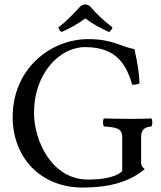

<svg xmlns="http://www.w3.org/2000/svg" viewBox="-20 -834 725 864"><path d="M377 -658C210 -658 37 -527 37 -307C37 -127 161 10 352 10C470 10 563 -15 631 -73C620 -82 615 -90 615 -101V-217C615 -252 632 -262 661 -265C667 -271 667 -295 661 -301C637 -300 612 -299 572 -299C539 -299 492 -300 448 -301C442 -295 442 -271 448 -265C503 -261 530 -257 530 -217V-64C496 -32 429 -26 375 -26C217 -26 133 -195 133 -327C133 -502 247 -622 363 -622C508 -622 549 -539 575 -453C586 -452 597 -454 608 -459C606 -501 601 -541 585 -613C525 -623 488 -658 377 -658ZM383 -808C368 -816 358 -816 344 -808C313 -774 280 -739 243 -711C245 -702 248 -696 257 -690C295 -707 327 -724 364 -751C397 -726 431 -708 470 -690C479 -694 483 -702 486 -711C450 -738 413 -772 383 -808Z"/></svg>

Font: Libertinus Math
Style: Regular
Weight: 400
Designer: Philipp H. Poll, Khaled Hosny
Foundry: Caleb Maclennan
Version: Version 7.050;RELEASE